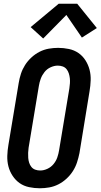

<svg xmlns="http://www.w3.org/2000/svg" viewBox="-20 -999 538 1027"><path d="M193 8Q164 8 135.5 2Q107 -4 85 -19.5Q63 -35 47.5 -58.5Q32 -82 25 -109Q18 -136 19 -165.5Q20 -195 25 -224L80 -555Q84 -580 92 -604.5Q100 -629 114 -651Q128 -673 148 -691.5Q168 -710 191.5 -722Q215 -734 240.5 -738.5Q266 -743 291 -743Q320 -743 348.5 -737Q377 -731 399.5 -715.5Q422 -700 437 -676.5Q452 -653 459 -626Q466 -599 465 -569.5Q464 -540 459 -511L405 -180Q400 -155 392 -130.5Q384 -106 370 -84Q356 -62 336 -43.5Q316 -25 292.5 -13Q269 -1 243.5 3.5Q218 8 193 8ZM195 -87Q214 -87 233.5 -96Q253 -105 266.5 -121.5Q280 -138 286.5 -157Q293 -176 296 -195L351 -526Q353 -540 354 -553.5Q355 -567 353.5 -580.5Q352 -594 348 -606.5Q344 -619 336 -629Q328 -639 315.5 -643.5Q303 -648 289 -648Q270 -648 250.5 -639Q231 -630 218 -613.5Q205 -597 198 -578Q191 -559 188 -540L133 -209Q131 -195 130.5 -181.5Q130 -168 131 -154.5Q132 -141 136 -128.5Q140 -116 148 -106Q156 -96 168.5 -91.5Q181 -87 195 -87ZM211 -793 144 -854 294 -979H393L498 -849L418 -798L335 -919Z"/></svg>

Font: Iosevka QP
Style: Bold Italic
Weight: 700
Italic angle: -9°
Designer: Belleve Invis
Foundry: Belleve Invis
Version: Version 20.0.0; ttfautohint (v1.8.4)